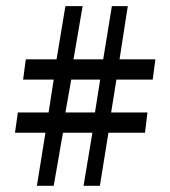

<svg xmlns="http://www.w3.org/2000/svg" viewBox="-20 -619 554 625"><path d="M192.9 -252.9H289.1L306.2 -359.9H211.9Q209 -341.3 202.4 -306.4Q195.8 -271.5 192.9 -252.9ZM477.1 -359.9H358.9L341.8 -252.9H460L452.1 -187H333Q329.6 -167 320.1 -107.2Q310.5 -47.4 305.2 -14.2H252L280.8 -187H185.1Q179.7 -159.2 170.2 -102.1Q160.6 -44.9 154.8 -14.2H100.1L127.9 -187H28.8L38.1 -252.9H138.2Q153.3 -349.1 154.8 -359.9H55.2L64 -425.8H164.1Q168.9 -455.1 178.5 -512.7Q188 -570.3 192.9 -599.1H249L219.2 -425.8H315.9Q320.8 -455.1 330.1 -512.5Q339.4 -569.8 344.2 -599.1H396L369.1 -425.8H485.8Z"/></svg>

Font: Common Serif
Style: Bold
Weight: 700
Designer: Philipp H. Poll, Khaled Hosny
Foundry: Stefan Peev, Context Ltd.
Version: Version 1.026